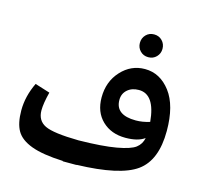

<svg xmlns="http://www.w3.org/2000/svg" viewBox="-114 -922 1128 1066"><g transform="rotate(15 450.0 -389.0)"><path d="M579 -729Q579 -757 597.5 -776Q616 -795 644 -795Q672 -795 690.5 -776Q709 -757 709 -729Q709 -702 690.5 -683Q672 -664 644 -664Q616 -664 597.5 -683Q579 -702 579 -729ZM850 -295Q850 -126 756 -58.5Q662 9 415 16V17H379H336L335 15Q218 10 153.5 -14Q89 -38 64.5 -80.5Q40 -123 40 -197Q40 -278 79 -359L165 -332Q148 -266 148 -226Q148 -167 196.5 -143.5Q245 -120 390 -118Q527 -120 605.5 -134Q684 -148 712 -169.5Q740 -191 747 -227Q709 -199 637 -199Q555 -199 503.5 -248.5Q452 -298 452 -382Q452 -473 508.5 -534.5Q565 -596 645 -596Q732 -596 791 -518.5Q850 -441 850 -295ZM551 -394Q551 -307 668 -307Q707 -307 748 -320Q734 -475 642 -475Q602 -475 576.5 -452.5Q551 -430 551 -394Z"/></g></svg>

Font: FiraGO SemiBold
Style: Regular
Weight: 600
Designer: bBox Type
Foundry: bBox Type GmbH
Version: Version 1.001;PS 001.001;hotconv 1.0.88;makeotf.lib2.5.64775